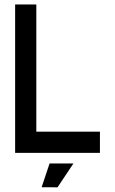

<svg xmlns="http://www.w3.org/2000/svg" viewBox="-20 -676 509 849"><path d="M140.6 -93.8H421.9V0H46.9V-656.2H140.6ZM199.2 46.9H304.7L234.4 152.3L164.1 151.9Z"/></svg>

Font: Lambda
Style: Regular
Weight: 400
Designer: GGBotNet
Version: 0.22